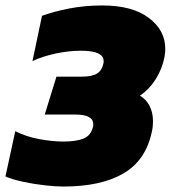

<svg xmlns="http://www.w3.org/2000/svg" viewBox="-51 -674 626 704"><path d="M181 10Q153 10 113 5.5Q73 1 33.5 -7.5Q-6 -16 -31 -27L5 -193Q44 -173 92.5 -164Q141 -155 181 -155Q230 -155 256.5 -166.5Q283 -178 290 -209Q291 -212 291 -218Q291 -254 226 -254H113L156 -393H250Q287 -393 305 -404.5Q323 -416 328 -441Q329 -444 329 -450Q329 -488 246 -488Q200 -488 152 -477.5Q104 -467 68 -450L103 -616Q147 -632 203.5 -643Q260 -654 324 -654Q434 -654 494.5 -608.5Q555 -563 555 -495Q555 -481 552 -464Q543 -420 519.5 -383Q496 -346 462 -323Q485 -310 497.5 -285.5Q510 -261 510 -229Q510 -209 506 -192Q484 -86 401.5 -38Q319 10 181 10Z"/></svg>

Font: Kanit ExtraBold
Style: Italic
Weight: 800
Italic angle: -12°
Designer: Katatrad Team
Foundry: CadsonDemak
Version: Version 2.000; ttfautohint (v1.8.3)